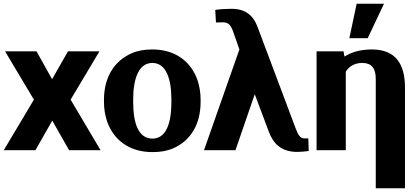

<svg xmlns="http://www.w3.org/2000/svg" viewBox="-23 -802 2228 1025"><path d="M-3 0H166L256 -158L346 0H514L354 -270L508 -528H340L255 -379L172 -528H4L158 -270Z M532 -259C532 -220 538 -186 549 -153C582 -59 663 10 791 10C832 10 869 4 901 -10C992 -49 1048 -135 1048 -259V-269C1048 -308 1042 -342 1031 -375C998 -469 918 -538 790 -538C749 -538 713 -532 681 -518C590 -479 532 -393 532 -269ZM688 -257V-271C688 -379 716 -466 790 -466C864 -466 892 -381 892 -271V-257C892 -147 865 -62 791 -62C715 -62 688 -146 688 -257Z M1066 0H1234L1337 -299L1411 -102C1434 -38 1476 9 1564 9C1590 8 1607 7 1625 4L1623 -63H1600C1577 -63 1566 -90 1556 -115L1352 -658C1330 -718 1289 -755 1213 -755C1182 -755 1151 -753 1126 -749L1130 -682H1137C1148 -682 1155 -683 1165 -683C1197 -683 1209 -668 1221 -635L1255 -538Z M1667 0H1823V-420C1841 -447 1869 -466 1911 -466C1960 -466 1983 -438 1983 -381V203H2139V-335C2139 -460 2089 -538 1962 -538C1898 -538 1850 -522 1816 -500L1811 -528H1667ZM1842 -598H1940L2027 -782H1881Z"/></svg>

Font: Aerodynamic
Style: Bd
Weight: 500
Designer: Google
Version: Version 2.000980; 2014